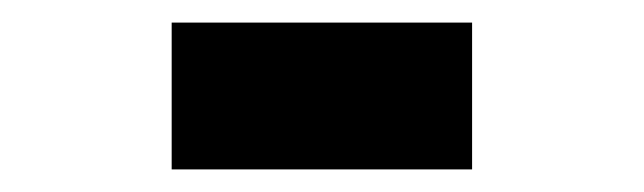

<svg xmlns="http://www.w3.org/2000/svg" viewBox="-20 -355 570 170"><path d="M132 -205H398V-335H132Z"/></svg>

Font: Noto Sans Mono Condensed ExtraBold
Style: Regular
Weight: 800
Width: 3
Designer: Monotype Design Team
Foundry: Monotype Imaging Inc.
Version: Version 2.014